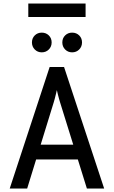

<svg xmlns="http://www.w3.org/2000/svg" viewBox="-20 -1086 656 1106"><path d="M36 0 266 -700H349L580 0H480.5L326 -496.5Q324 -503 320.2 -516.2Q316.5 -529.5 313 -543.5Q309.5 -557.5 307.5 -567Q305.5 -557.5 302 -543.5Q298.5 -529.5 295.2 -516.5Q292 -503.5 289.5 -496.5L136.5 0ZM163 -167.5 189.5 -252.5H426L452.5 -167.5ZM220.5 -784.5Q196.5 -784.5 180.2 -801Q164 -817.5 164 -841.5Q164 -866 180.2 -882Q196.5 -898 220.5 -898Q245 -898 261.2 -882Q277.5 -866 277.5 -841.5Q277.5 -817.5 261.2 -801Q245 -784.5 220.5 -784.5ZM395.5 -784.5Q371.5 -784.5 355.2 -801Q339 -817.5 339 -841.5Q339 -866 355.2 -882Q371.5 -898 395.5 -898Q420 -898 436.2 -882Q452.5 -866 452.5 -841.5Q452.5 -817.5 436.2 -801Q420 -784.5 395.5 -784.5ZM143 -988V-1065.5H473V-988Z"/></svg>

Font: Overpass Mono Medium
Style: Regular
Weight: 500
Monospace: yes
Designer: Delve Withrington, Dave Bailey
Foundry: Delve Fonts LLC
Version: Version 4.000